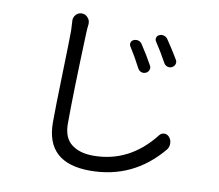

<svg xmlns="http://www.w3.org/2000/svg" viewBox="-87 -875 1174 1029"><g transform="rotate(10 500.0 -360.0)"><path d="M564.5 -640.6Q557.6 -650.4 561 -662.1Q564.5 -673.8 575.2 -677.7Q587.9 -683.6 601.1 -679.7Q614.3 -675.8 621.1 -664.1Q657.2 -609.4 684.6 -559.6Q691.4 -547.9 687 -535.6Q682.6 -523.4 670.9 -517.6Q658.2 -511.7 645.5 -516.1Q632.8 -520.5 626 -533.2Q594.7 -593.8 564.5 -640.6ZM695.3 -690.4Q688.5 -700.2 691.4 -711.4Q694.3 -722.7 705.1 -727.5Q716.8 -733.4 730 -730Q743.2 -726.6 751 -715.8Q787.1 -663.1 816.4 -613.3Q823.2 -601.6 818.8 -589.4Q814.5 -577.1 802.7 -571.3Q791 -565.4 778.3 -569.3Q765.6 -573.2 758.8 -585Q725.6 -645.5 695.3 -690.4ZM233.4 -725.6Q233.4 -742.2 245.1 -755.9Q257.8 -770.5 277.3 -770.5Q277.3 -770.5 277.3 -770.5Q297.9 -770.5 310.5 -754.9Q322.3 -742.2 322.3 -724.6Q322.3 -722.7 322.3 -719.7Q319.3 -697.3 318.4 -670.9Q305.7 -335 305.7 -175.8Q305.7 -99.6 350.1 -64.9Q394.5 -30.3 468.8 -30.3Q666 -30.3 797.9 -199.2Q808.6 -212.9 824.7 -212.9Q840.8 -212.9 851.6 -200.2Q864.3 -185.5 864.3 -166Q864.3 -165 864.3 -165Q864.3 -145.5 852.5 -130.9Q700.2 51.8 465.8 51.8Q225.6 51.8 225.6 -168.9Q225.6 -248 231 -436Q236.3 -624 236.3 -670.9Z"/></g></svg>

Font: Gen Jyuu Gothic Regular
Style: Regular
Weight: 400
Designer: [Source Han Sans]
Ryoko NISHIZUKA  (kana & ideographs); Paul D. Hunt (Latin, Greek & Cyrillic); Wenlong ZHANG  (bopomofo
Version: Version 1.002.20150607